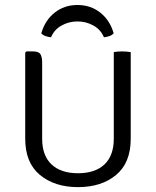

<svg xmlns="http://www.w3.org/2000/svg" viewBox="-20 -756 640 788"><path d="M516.5 -186.5Q516.5 -88 456.5 -38Q396.5 12 300 12Q204.5 12 144 -38Q83.5 -88 83.5 -186.5V-540L88.5 -545H116Q138.5 -545 145.8 -533.8Q153 -522.5 153 -499.5V-186.5Q153 -117.5 191.5 -81.2Q230 -45 300 -45Q370.5 -45 408.8 -81.2Q447 -117.5 447 -186.5V-542Q460 -545 480 -545Q501.5 -545 516.5 -542ZM446.5 -619.5Q440 -611.5 428.8 -607.8Q417.5 -604 406.5 -603Q393.5 -634.5 363.5 -651.2Q333.5 -668 298 -668Q262.5 -668 232.5 -651.2Q202.5 -634.5 189.5 -603Q178.5 -604 167.2 -607.8Q156 -611.5 149.5 -619.5Q165 -673 204.5 -704.2Q244 -735.5 298 -735.5Q352 -735.5 391.5 -704.2Q431 -673 446.5 -619.5Z"/></svg>

Font: Signika Negative SC Light
Style: Regular
Weight: 300
Designer: Anna Giedryś
Foundry: Anna Giedryś
Version: Version 2.000; ttfautohint (v1.8.3) -l 8 -r 50 -G 200 -x 9 -